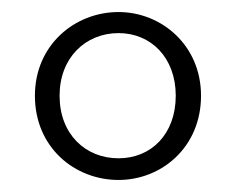

<svg xmlns="http://www.w3.org/2000/svg" viewBox="-20 -773 391 319"><path d="M177 -510C122 -510 79 -550 79 -614C79 -677 122 -718 177 -718C231 -718 272 -677 272 -614C272 -550 231 -510 177 -510ZM177 -474C248 -474 314 -528 314 -614C314 -698 248 -753 177 -753C104 -753 38 -698 38 -614C38 -528 104 -474 177 -474Z"/></svg>

Font: Noto Serif HK SemiBold
Style: Regular
Weight: 600
Designer: Ryoko NISHIZUKA 西塚涼子 (kana & ideographs); Frank Grießhammer (Latin, Greek & Cyrillic); Wenlong ZHANG 张文龙 (bopomofo); San
Foundry: Adobe
Version: Version 2.001;hotconv 1.1.0;makeotfexe 2.6.0